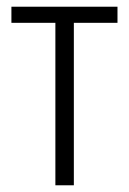

<svg xmlns="http://www.w3.org/2000/svg" viewBox="-20 -552 384 572"><path d="M330 -484V-532H14V-484H145V0H200V-484Z"/></svg>

Font: Noto Sans Display SemiCondensed Light
Style: Regular
Weight: 300
Width: 4
Designer: Monotype Design Team
Foundry: Monotype Imaging Inc.
Version: Version 1.900